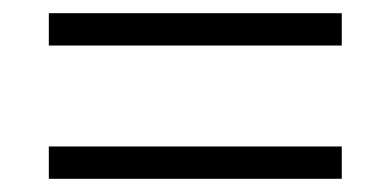

<svg xmlns="http://www.w3.org/2000/svg" viewBox="-20 -467 591 291"><path d="M54 -447H498V-398H54ZM54 -245H498V-196H54Z"/></svg>

Font: Noto Sans Gurmukhi UI Light
Style: Regular
Weight: 300
Designer: Jelle Bosma - Monotype Design Team
Foundry: Monotype Imaging Inc.
Version: Version 2.004; ttfautohint (v1.8.4.7-5d5b)